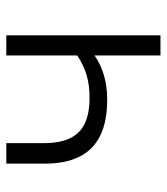

<svg xmlns="http://www.w3.org/2000/svg" viewBox="20 -549 529 609"><g transform="rotate(-90 284.5 -244.5)"><path d="M413 0V-209Q384 -189 349 -179Q314 -169 274 -169Q203 -169 158 -191.5Q113 -214 91.5 -258Q70 -302 70 -366V-489H135V-370Q135 -321 149.5 -289Q164 -257 195.5 -241Q227 -225 279 -225Q320 -225 351.5 -234.5Q383 -244 413 -264V-489H477V0Z"/></g></svg>

Font: Nunito Sans 10pt Light
Style: Regular
Weight: 300
Designer: Vernon Adams
Foundry: Vernon Adams
Version: Version 3.101;gftools[0.9.27]